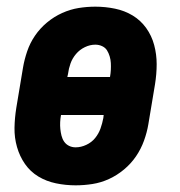

<svg xmlns="http://www.w3.org/2000/svg" viewBox="-20 -548 540 576"><path d="M207 8Q177 8 148 2Q119 -4 95 -18.5Q71 -33 55 -56Q39 -79 31 -107Q23 -135 23.5 -164.5Q24 -194 29 -225L49 -345Q53 -369 61.5 -394Q70 -419 85 -441Q100 -463 121 -480.5Q142 -498 166.5 -509Q191 -520 216 -524Q241 -528 266 -528Q296 -528 325 -522Q354 -516 378 -501.5Q402 -487 418.5 -464Q435 -441 442.5 -413Q450 -385 450 -355.5Q450 -326 445 -295L425 -175Q421 -151 412 -126Q403 -101 388 -79Q373 -57 352 -39.5Q331 -22 307 -11Q283 0 257.5 4Q232 8 207 8ZM182 -317H310Q312 -328 312.5 -338.5Q313 -349 312.5 -359Q312 -369 309 -379Q306 -389 301 -397Q296 -405 286.5 -409.5Q277 -414 266 -414Q250 -414 234.5 -406.5Q219 -399 208 -386Q197 -373 191.5 -357.5Q186 -342 184 -326ZM207 -106Q223 -106 239 -113.5Q255 -121 265.5 -134Q276 -147 281.5 -162.5Q287 -178 290 -194L291 -203H163Q161 -192 160.5 -181.5Q160 -171 161 -161Q162 -151 164.5 -141Q167 -131 172.5 -123Q178 -115 187 -110.5Q196 -106 207 -106Z"/></svg>

Font: Iosevka Heavy Oblique
Style: Regular
Weight: 900
Italic angle: -9°
Monospace: yes
Designer: Belleve Invis
Foundry: Belleve Invis
Version: Version 32.5.0; ttfautohint (v1.8.4)